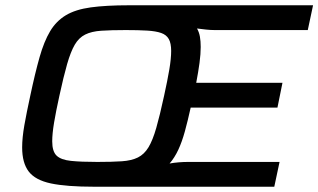

<svg xmlns="http://www.w3.org/2000/svg" viewBox="-20 -708 1207 728"><path d="M337 0Q232 0 173 -12.5Q114 -25 89 -57.5Q64 -90 64 -149Q64 -186 72.5 -234Q81 -282 95 -346Q113 -431 130 -491Q147 -551 170 -589.5Q193 -628 229.5 -650Q266 -672 324 -680Q382 -688 469 -688H1167L1147 -594H794Q778 -594 760 -596Q742 -598 727 -600Q735 -586 738 -569Q741 -552 741 -530Q741 -503 736.5 -469.5Q732 -436 724 -394H1051L1032 -300H703Q692 -250 681 -210Q670 -170 656 -140Q642 -110 623 -88Q639 -91 657.5 -92.5Q676 -94 692 -94H1040L1020 0ZM349 -94Q405 -94 442 -96.5Q479 -99 503 -111Q527 -123 543 -149.5Q559 -176 572.5 -223Q586 -270 602 -344Q615 -403 622 -444.5Q629 -486 629 -515Q629 -544 620 -560Q611 -576 591 -583Q571 -590 538 -592Q505 -594 457 -594Q401 -594 364 -591.5Q327 -589 303 -577Q279 -565 263.5 -538.5Q248 -512 234.5 -465Q221 -418 205 -344Q192 -285 185 -243Q178 -201 178 -172Q178 -134 194.5 -118Q211 -102 249 -98Q287 -94 349 -94Z"/></svg>

Font: Saira SemiExpanded Medium
Style: Italic
Weight: 500
Width: 6
Italic angle: -12°
Designer: Hector Gatti with collaboration of the Omnibus-Type team
Foundry: Omnibus-Type
Version: Version 1.101